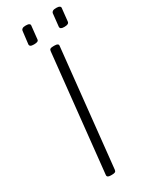

<svg xmlns="http://www.w3.org/2000/svg" viewBox="-222 -910 761 961"><g transform="rotate(-30 158.5 -429.5)"><path d="M110 2Q88 2 90 -13L161 -688Q162 -696 167 -699Q172 -702 184 -702H192Q215 -702 213 -688L142 -12Q141 -4 135.5 -1Q130 2 118 2ZM281 -758Q268 -758 262.5 -761.5Q257 -765 257 -772L265 -847Q266 -853 272.5 -857Q279 -861 292 -861Q306 -861 312 -857Q318 -853 317 -847L309 -772Q308 -765 301.5 -761.5Q295 -758 281 -758ZM106 -758Q92 -758 86.5 -761.5Q81 -765 81 -772L90 -847Q91 -853 97 -857Q103 -861 117 -861Q131 -861 136.5 -857Q142 -853 141 -847L133 -772Q133 -765 126.5 -761.5Q120 -758 106 -758Z"/></g></svg>

Font: Asap ExtraLight
Style: Italic
Weight: 250
Italic angle: -6°
Version: Version 3.001